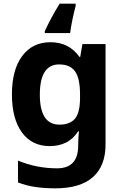

<svg xmlns="http://www.w3.org/2000/svg" viewBox="-20 -786 673 1046"><path d="M255 -556Q356 -556 413 -476H417L429 -546H555V1Q555 118 486 179Q417 240 282 240Q224 240 174.5 233Q125 226 78 208V89Q179 131 291 131Q406 131 406 7V-4Q406 -21 407.5 -39Q409 -57 410 -71H406Q378 -28 339 -9Q300 10 251 10Q154 10 99.5 -64.5Q45 -139 45 -272Q45 -406 101 -481Q157 -556 255 -556ZM302 -435Q197 -435 197 -270Q197 -107 304 -107Q361 -107 388.5 -139.5Q416 -172 416 -253V-271Q416 -359 389 -397Q362 -435 302 -435ZM392 -766V-753Q384 -724 375 -681Q366 -638 362 -606H224V-616Q239 -649 259.5 -687.5Q280 -726 305 -766Z"/></svg>

Font: Noto Sans IKEA
Style: Bold
Weight: 600
Designer: Monotype Design Team
Foundry: Monotype Imaging Inc.
Version: Version 2.001